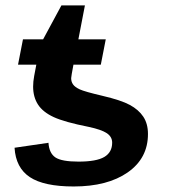

<svg xmlns="http://www.w3.org/2000/svg" viewBox="-20 -672 640 702"><path d="M112.8 -435.5H45.9L64 -528.3H137.7L204.6 -652.3H290.5L266.6 -528.3H366.7L348.6 -435.5H248.5Q240.2 -391.6 240.2 -386.2Q240.2 -373 247.1 -363.3Q253.9 -353.5 271.7 -345.2Q289.6 -336.9 354 -321.8Q422.9 -305.7 454.8 -288.3Q486.8 -271 503.9 -245.4Q521 -219.7 521 -182.1Q521 -93.3 447 -41.7Q373 9.8 249.5 9.8Q140.6 9.8 89.1 -24.4Q37.6 -58.6 33.2 -131.8L157.2 -149.9Q159.7 -111.8 182.6 -96.4Q205.6 -81.1 267.1 -81.1Q332.5 -81.1 361.3 -98.1Q390.1 -115.2 390.1 -150.4Q390.1 -171.9 370.4 -185.1Q350.6 -198.2 304.7 -208Q215.8 -225.6 176.3 -243.9Q136.7 -262.2 118.9 -289.8Q101.1 -317.4 101.1 -355.5Q101.1 -373.5 105 -394.5Z"/></svg>

Font: Cousine
Style: Bold Italic
Weight: 700
Italic angle: -12°
Monospace: yes
Designer: Steve Matteson
Foundry: Ascender Corporation
Version: Version 1.20